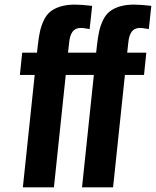

<svg xmlns="http://www.w3.org/2000/svg" viewBox="-20 -804 669 824"><path d="M78.1 0 128.9 -482.4H65.4L75.2 -578.1H138.7L142.1 -607.9Q146 -643.6 151.4 -668.2Q156.7 -692.9 167.7 -716.3Q178.7 -739.7 195.6 -753.7Q212.4 -767.6 239 -775.9Q265.6 -784.2 301.8 -784.2Q329.6 -784.2 375.5 -778.8L364.7 -679.2Q361.3 -679.7 347.9 -681.9Q334.5 -684.1 327.6 -684.1Q303.2 -684.1 291.5 -668.2Q279.8 -652.3 276.9 -622.1L272 -578.1H354L344.2 -482.4H262.2L211.4 0ZM332 0 382.8 -482.4H319.3L329.1 -578.1H392.6L396 -607.9Q399.9 -643.6 405.3 -668.2Q410.6 -692.9 421.6 -716.3Q432.6 -739.7 449.5 -753.7Q466.3 -767.6 492.9 -775.9Q519.5 -784.2 555.7 -784.2Q583.5 -784.2 629.4 -778.8L618.7 -679.2Q615.2 -679.7 601.8 -681.9Q588.4 -684.1 581.5 -684.1Q557.1 -684.1 545.4 -668.2Q533.7 -652.3 530.8 -622.1L525.9 -578.1H607.9L598.1 -482.4H516.1L465.3 0Z"/></svg>

Font: Oswald
Style: Medium
Weight: 500
Designer: Vernon Adams
Foundry: Vernon Adams
Version: 3.0; ttfautohint (v0.94.23-7a4d-dirty) -l 8 -r 50 -G 150 -x 